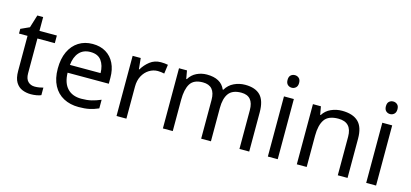

<svg xmlns="http://www.w3.org/2000/svg" viewBox="-63 -1190 3533 1652"><g transform="rotate(15 1703.5 -363.5)"><path d="M264 -62Q284 -62 305 -65.5Q326 -69 339 -73V-6Q325 1 299 5.5Q273 10 249 10Q207 10 171.5 -4.5Q136 -19 114 -55Q92 -91 92 -156V-468H16V-510L93 -545L128 -659H180V-536H335V-468H180V-158Q180 -109 203.5 -85.5Q227 -62 264 -62Z M653 -546Q722 -546 771.5 -516Q821 -486 847.5 -431.5Q874 -377 874 -304V-251H507Q509 -160 553.5 -112.5Q598 -65 678 -65Q729 -65 768.5 -74.5Q808 -84 850 -102V-25Q809 -7 769 1.5Q729 10 674 10Q598 10 539.5 -21Q481 -52 448.5 -113.5Q416 -175 416 -264Q416 -352 445.5 -415Q475 -478 528.5 -512Q582 -546 653 -546ZM652 -474Q589 -474 552.5 -433.5Q516 -393 509 -321H782Q781 -389 750 -431.5Q719 -474 652 -474Z M1260 -546Q1275 -546 1292.5 -544.5Q1310 -543 1323 -540L1312 -459Q1299 -462 1283.5 -464Q1268 -466 1254 -466Q1213 -466 1177 -443.5Q1141 -421 1119.5 -380.5Q1098 -340 1098 -286V0H1010V-536H1082L1092 -438H1096Q1122 -482 1163 -514Q1204 -546 1260 -546Z M2011 -546Q2102 -546 2147 -499.5Q2192 -453 2192 -349V0H2105V-345Q2105 -472 1996 -472Q1918 -472 1884.5 -427Q1851 -382 1851 -296V0H1764V-345Q1764 -472 1654 -472Q1573 -472 1542 -422Q1511 -372 1511 -278V0H1423V-536H1494L1507 -463H1512Q1537 -505 1579.5 -525.5Q1622 -546 1670 -546Q1796 -546 1834 -456H1839Q1866 -502 1912.5 -524Q1959 -546 2011 -546Z M2403 -737Q2423 -737 2438.5 -723.5Q2454 -710 2454 -681Q2454 -653 2438.5 -639Q2423 -625 2403 -625Q2381 -625 2366 -639Q2351 -653 2351 -681Q2351 -710 2366 -723.5Q2381 -737 2403 -737ZM2446 -536V0H2358V-536Z M2874 -546Q2970 -546 3019 -499.5Q3068 -453 3068 -349V0H2981V-343Q2981 -472 2861 -472Q2772 -472 2738 -422Q2704 -372 2704 -278V0H2616V-536H2687L2700 -463H2705Q2731 -505 2777 -525.5Q2823 -546 2874 -546Z M3279 -737Q3299 -737 3314.5 -723.5Q3330 -710 3330 -681Q3330 -653 3314.5 -639Q3299 -625 3279 -625Q3257 -625 3242 -639Q3227 -653 3227 -681Q3227 -710 3242 -723.5Q3257 -737 3279 -737ZM3322 -536V0H3234V-536Z"/></g></svg>

Font: Noto Sans Myanmar UI
Style: Regular
Weight: 400
Designer: Monotype Design Team
Foundry: Monotype Imaging Inc.
Version: Version 2.103; ttfautohint (v1.8.4.7-5d5b)